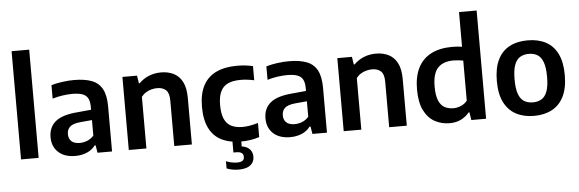

<svg xmlns="http://www.w3.org/2000/svg" viewBox="-58 -1010 4305 1428"><g transform="rotate(-5 2094.0 -296.0)"><path d="M65 0V-808H196.5V0Z M471 9.5Q389.5 9.5 343.8 -32.8Q298 -75 298 -145Q298 -220 349.2 -262.2Q400.5 -304.5 514.5 -313L640.5 -325L654.5 -249L527 -237.5Q474.5 -232.5 451.5 -212.5Q428.5 -192.5 428.5 -157.5Q428.5 -122 449.5 -103Q470.5 -84 511.5 -84Q538.5 -84 566 -94.5Q593.5 -105 616 -129.5V-344Q616 -385.5 602.8 -409.2Q589.5 -433 560.8 -442.8Q532 -452.5 486 -452.5Q455 -452.5 415.5 -447Q376 -441.5 338.5 -430V-530.5Q377 -542 422.8 -548Q468.5 -554 508.5 -554Q589 -554 641.2 -533.8Q693.5 -513.5 719 -465.8Q744.5 -418 744.5 -336V0H636L626.5 -56.5H620Q595 -23 555.8 -6.8Q516.5 9.5 471 9.5Z M869.5 0V-545.5H978.5L987.5 -488H994Q1025.5 -520 1067.5 -537Q1109.5 -554 1158 -554Q1211 -554 1252.2 -533.5Q1293.5 -513 1317 -467.8Q1340.5 -422.5 1340.5 -347V0H1209V-339.5Q1209 -396 1185 -418Q1161 -440 1119 -440Q1099 -440 1077.5 -434.5Q1056 -429 1036 -417Q1016 -405 1001 -385.5V0Z M1708 10Q1621.5 10 1561.5 -20.2Q1501.5 -50.5 1470.5 -113Q1439.5 -175.5 1439.5 -272Q1439.5 -369 1473 -431.5Q1506.5 -494 1570.5 -524Q1634.5 -554 1726 -554Q1757.5 -554 1787.2 -550.8Q1817 -547.5 1844 -541V-435.5Q1818 -441 1793 -444Q1768 -447 1743 -447Q1685.5 -447 1648.2 -429.8Q1611 -412.5 1593 -374.2Q1575 -336 1575 -273.5Q1575 -209.5 1592.2 -170.5Q1609.5 -131.5 1643.5 -114.2Q1677.5 -97 1728 -97Q1754 -97 1781.5 -101.8Q1809 -106.5 1844 -116.5V-11Q1813.5 -1 1778.8 4.5Q1744 10 1708 10ZM1670.5 216.5Q1646.5 216.5 1623.5 212Q1600.5 207.5 1582 200V146Q1602.5 155 1624.8 159Q1647 163 1665 163Q1691.5 163 1704.5 154Q1717.5 145 1717.5 125Q1717.5 86.5 1664.5 86.5H1643V-10H1708.5V65.5L1678 44.5Q1732.5 44.5 1760.5 67.2Q1788.5 90 1788.5 130.5Q1788.5 170 1759 193.2Q1729.5 216.5 1670.5 216.5Z M2075.5 9.5Q1994 9.5 1948.2 -32.8Q1902.5 -75 1902.5 -145Q1902.5 -220 1953.8 -262.2Q2005 -304.5 2119 -313L2245 -325L2259 -249L2131.5 -237.5Q2079 -232.5 2056 -212.5Q2033 -192.5 2033 -157.5Q2033 -122 2054 -103Q2075 -84 2116 -84Q2143 -84 2170.5 -94.5Q2198 -105 2220.5 -129.5V-344Q2220.5 -385.5 2207.2 -409.2Q2194 -433 2165.2 -442.8Q2136.5 -452.5 2090.5 -452.5Q2059.5 -452.5 2020 -447Q1980.5 -441.5 1943 -430V-530.5Q1981.5 -542 2027.2 -548Q2073 -554 2113 -554Q2193.5 -554 2245.8 -533.8Q2298 -513.5 2323.5 -465.8Q2349 -418 2349 -336V0H2240.5L2231 -56.5H2224.5Q2199.5 -23 2160.2 -6.8Q2121 9.5 2075.5 9.5Z M2474 0V-545.5H2583L2592 -488H2598.5Q2630 -520 2672 -537Q2714 -554 2762.5 -554Q2815.5 -554 2856.8 -533.5Q2898 -513 2921.5 -467.8Q2945 -422.5 2945 -347V0H2813.5V-339.5Q2813.5 -396 2789.5 -418Q2765.5 -440 2723.5 -440Q2703.5 -440 2682 -434.5Q2660.5 -429 2640.5 -417Q2620.5 -405 2605.5 -385.5V0Z M3264.5 9.5Q3204.5 9.5 3154.2 -17.8Q3104 -45 3074 -104.8Q3044 -164.5 3044 -261.5Q3044 -357.5 3077 -422.8Q3110 -488 3174.5 -521.2Q3239 -554.5 3333.5 -554.5Q3352.5 -554.5 3371.2 -553Q3390 -551.5 3405.5 -549V-808H3537V0H3426.5L3418 -58H3411.5Q3387.5 -28 3350.5 -9.2Q3313.5 9.5 3264.5 9.5ZM3301.5 -99Q3330 -99 3358 -110.5Q3386 -122 3405.5 -146.5V-445.5Q3391 -448.5 3371.5 -450.8Q3352 -453 3333 -453Q3255.5 -453 3216 -411Q3176.5 -369 3176.5 -272Q3176.5 -205 3192.2 -167.5Q3208 -130 3236.2 -114.5Q3264.5 -99 3301.5 -99Z M3895 10Q3817.5 10 3760.5 -20.5Q3703.5 -51 3672.2 -113.2Q3641 -175.5 3641 -271.5Q3641 -368 3671.5 -430.5Q3702 -493 3759 -523.5Q3816 -554 3895 -554Q3974 -554 4031 -523.5Q4088 -493 4118.2 -430.5Q4148.5 -368 4148.5 -272Q4148.5 -176.5 4117.5 -113.8Q4086.5 -51 4029.5 -20.5Q3972.5 10 3895 10ZM3895 -91Q3933 -91 3960 -107.5Q3987 -124 4001.5 -163.2Q4016 -202.5 4016 -271Q4016 -340.5 4001.5 -380.2Q3987 -420 3959.8 -436.5Q3932.5 -453 3895 -453Q3857 -453 3829.8 -436.5Q3802.5 -420 3788 -380.8Q3773.5 -341.5 3773.5 -273Q3773.5 -203.5 3788 -163.8Q3802.5 -124 3829.8 -107.5Q3857 -91 3895 -91Z"/></g></svg>

Font: Encode Sans Condensed Thin SemiBold
Style: Regular
Weight: 600
Version: Version 3.002